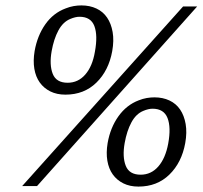

<svg xmlns="http://www.w3.org/2000/svg" viewBox="-20 -687 749 710"><path d="M395 -498Q382 -426 336.5 -381.5Q291 -337 222 -337Q190 -337 166 -349Q142 -361 127 -382Q112 -403 107 -432.5Q102 -462 108 -498Q118 -555 147.5 -597Q177 -639 223 -656Q238 -662 252.5 -664.5Q267 -667 281 -667Q312 -667 336.5 -655.5Q361 -644 376 -622Q391 -600 396.5 -568.5Q402 -537 395 -498ZM709 -663 117 1H62L657 -663ZM665 -158Q652 -86 606.5 -41.5Q561 3 492 3Q460 3 436 -9Q412 -21 397 -42Q382 -63 377 -92.5Q372 -122 378 -158Q388 -215 418 -257Q448 -299 493 -316Q508 -322 522.5 -324.5Q537 -327 551 -327Q582 -327 606.5 -315.5Q631 -304 646 -282Q661 -260 666.5 -228.5Q672 -197 665 -158ZM331 -496Q342 -556 329 -590.5Q316 -625 274 -625Q259 -625 240 -617Q213 -606 196 -574.5Q179 -543 171 -498Q162 -447 175 -414Q188 -381 230 -381Q269 -381 295.5 -411.5Q322 -442 331 -496ZM602 -156Q613 -216 599.5 -250.5Q586 -285 544 -285Q529 -285 510 -277Q483 -266 466 -234.5Q449 -203 441 -158Q432 -107 445 -74Q458 -41 500 -41Q539 -41 565.5 -71.5Q592 -102 602 -156Z"/></svg>

Font: Jura
Style: Italic
Weight: 400
Designer: Ed Merritt
Foundry: Ten by Twenty
Version: Version 1.007